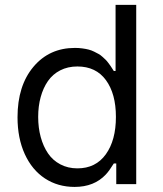

<svg xmlns="http://www.w3.org/2000/svg" viewBox="-20 -747 661 779"><path d="M282.7 11.4Q214.8 11.4 162.5 -22.9Q110.1 -57.2 80.6 -121.6Q51.1 -186.1 51.1 -271.3Q51.1 -399.1 115.6 -475.9Q180 -552.6 284.1 -552.6Q299.7 -552.6 314.1 -550.6Q328.5 -548.7 339.7 -545.8Q350.9 -543 361.9 -537.5Q372.9 -532 380.3 -527.9Q387.8 -523.8 396.1 -516.2Q404.5 -508.5 408.9 -504.3Q413.4 -500 419.7 -491.5Q426.1 -483 428.4 -479.6Q430.8 -476.2 435.9 -468Q441.1 -459.9 441.8 -458.8H448.9V-727.3H532.7V0H451.7V-83.8H441.8Q422.6 -52.9 409.4 -39.1Q362.2 11.4 282.7 11.4ZM294 -63.9Q368.3 -63.9 409.3 -120.9Q450.3 -177.9 450.3 -272.7Q450.3 -366.5 409.8 -421.9Q369.3 -477.3 294 -477.3Q255 -477.3 224.4 -461.6Q193.9 -446 174.5 -418.1Q155.2 -390.3 145.1 -353.3Q134.9 -316.4 134.9 -272.7Q134.9 -228.7 145.2 -190.9Q155.5 -153.1 174.9 -124.6Q194.2 -96.2 225 -80.1Q255.7 -63.9 294 -63.9Z"/></svg>

Font: TID UI
Style: Regular
Weight: 400
Designer: The TID Project Authors
Foundry: Bakken & Bæck
Version: Version 1.001;hotconv 1.0.109;makeotfexe 2.5.65596